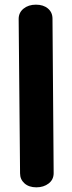

<svg xmlns="http://www.w3.org/2000/svg" viewBox="-20 -812 310 823"><path d="M66 -69 60 -731Q60 -758 81 -775Q102 -792 134 -792Q166 -792 185.5 -775.5Q205 -759 205 -732L210 -70Q210 -42 188.5 -25.5Q167 -9 136 -9Q104 -9 85 -26Q66 -43 66 -69Z"/></svg>

Font: Mali
Style: Bold
Weight: 700
Designer: Kitiyaporn Chalermlarp | Katatrad Aksorn Co.,Ltd.
Foundry: Cadson Demak Co.,Ltd.
Version: Version 1.000; ttfautohint (v1.6)